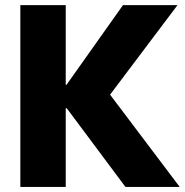

<svg xmlns="http://www.w3.org/2000/svg" viewBox="-20 -740 731 760"><path d="M60.5 0V-719.7H240.2V-404.3H283.2L224.6 -377.9L466.8 -719.7H682.6L378.9 -316.4V-414.1L691.4 0H476.6L224.6 -337.9L283.2 -311.5H240.2V0Z"/></svg>

Font: Reddit Sans Black
Style: Regular
Weight: 900
Version: Version 1.014